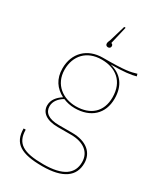

<svg xmlns="http://www.w3.org/2000/svg" viewBox="-229 -833 954 1117"><g transform="rotate(30 248.0 -275.0)"><path d="M237.3 -595.3C247.1 -595.3 253.9 -602.4 253.9 -611.4C253.9 -620 249.7 -625 241.9 -627.1L269.6 -745.3H260L229 -640.4C222.4 -624.3 220.3 -619.4 220.3 -611.4C220.3 -602.4 226.1 -595.3 237.3 -595.3ZM462.9 -547.9C423.3 -536.3 394.9 -527.9 242.3 -528.3C139 -528.3 69.4 -460.4 69.4 -357.8C69.4 -286.7 102.9 -240.8 156.6 -213C124.7 -192.4 100 -164.9 100 -126.7C100 -79.9 139.6 -47.6 216.6 -47.6H305.4C391 -47.6 441.4 -7 441.4 58.6C441.4 137.3 383 181.9 251.6 181.9C116.9 181.9 63.4 150.2 62.6 58.7H48.6C48.6 158.4 110.3 195 251.6 195C390.4 195 455.9 145.2 455.9 57.7C455.9 -13 401.7 -60.7 306.3 -60.7H217.4C145.7 -60.7 114.4 -87.7 114.4 -128.8C114.4 -162.5 136.5 -189.2 168.2 -207.8C190.9 -198.1 217.2 -191.8 246.4 -191.8C352.7 -191.8 420.7 -253.3 420.7 -356C420.7 -442.7 377.7 -499 299.9 -516.9C388.7 -517.3 435.3 -523.4 467.1 -532.6ZM242.7 -515.6C335.9 -515.6 406.3 -464.3 406.3 -356C406.3 -259 344.3 -204.6 246.4 -204.6C162.7 -204.6 83.9 -256 83.9 -357.8C83.9 -449.8 142.1 -515.6 242.7 -515.6Z"/></g></svg>

Font: Fira Sans Hair
Style: Regular
Weight: 100
Designer: bBox Type GmbH & Carrois Corporate GbR & Edenspiekermann AG
Foundry: bBox Type GmbH & Carrois Corporate GbR & Edenspiekermann AG
Version: Version 4.300;PS 004.300;hotconv 1.0.88;makeotf.lib2.5.64775